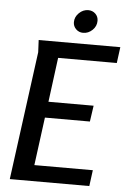

<svg xmlns="http://www.w3.org/2000/svg" viewBox="-60 -947 658 991"><g transform="rotate(5 269.0 -452.0)"><path d="M115 -728H538L527 -645H223L193 -415H427L415 -332H182L149 -83H452L441 0H29L118 -665ZM409 -853Q409 -825 388 -805Q367 -785 340 -785Q318 -785 303 -800Q288 -815 288 -836Q288 -863 309 -883.5Q330 -904 357 -904Q379 -904 394 -889.5Q409 -875 409 -853Z"/></g></svg>

Font: Rosario SemiBold
Style: Italic
Weight: 600
Italic angle: -8.05°
Designer: Hector Gatti
Foundry: Omnibus Type
Version: Version 1.101; ttfautohint (v1.8.1.43-b0c9)